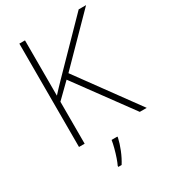

<svg xmlns="http://www.w3.org/2000/svg" viewBox="-223 -821 1016 1149"><g transform="rotate(-30 285.0 -246.5)"><path d="M570 0H522L239 -386L141 -290V0H102V-714H141V-332Q156 -349 172.5 -366Q189 -383 206 -401L512 -714H563L268 -414ZM332 68Q324 104 307.5 145Q291 186 269 221H246V214Q254 198 263.5 170.5Q273 143 281 112.5Q289 82 292 61H332Z"/></g></svg>

Font: Noto Sans Bengali UI ExtraLight
Style: Regular
Weight: 200
Designer: Jelle Bosma - Monotype Design Team
Foundry: Monotype Imaging Inc.
Version: Version 2.003; ttfautohint (v1.8.4.7-5d5b)